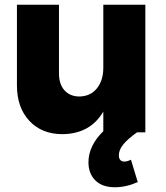

<svg xmlns="http://www.w3.org/2000/svg" viewBox="-20 -561 704 814"><path d="M483.9 97.2Q483.9 110.4 490 117.2Q496.1 124 506.8 124Q519 124 535.2 116.2L564 210.9Q515.1 232.9 466.8 232.9Q413.6 232.9 384.3 203.9Q355 174.8 355 127Q355 57.1 418 -4.9V-87.9Q362.8 6.3 245.1 7.8Q157.2 7.8 104.5 -48.6Q51.8 -105 51.8 -199.2V-541H230V-250Q230 -204.1 253.4 -178Q276.9 -151.9 316.9 -151.9Q363.8 -152.8 390.9 -186.5Q418 -220.2 418 -273.9V-541H596.2V0H561Q522 27.8 502.9 51Q483.9 74.2 483.9 97.2Z"/></svg>

Font: Argentum Sans
Style: Bold
Weight: 700
Designer: Julieta Ulanovsky (Modified by Cristiano Sobral)
Foundry: Julieta Ulanovsky
Version: Version 1.000; ttfautohint (v1.5.65-e2d9)